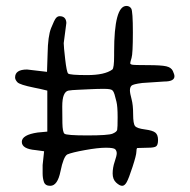

<svg xmlns="http://www.w3.org/2000/svg" viewBox="-20 -636 634 640"><path d="M70.3 -404.3 136.7 -396.5 138.7 -457Q139.6 -515.6 150.4 -542.5Q161.1 -569.3 166.5 -575.7Q171.9 -582 178.7 -582Q200.2 -582 201.2 -559.6L192.4 -492.2Q192.4 -480.5 197.3 -438.5Q202.1 -396.5 207 -391.1Q211.9 -385.7 270.5 -385.7Q329.1 -385.7 354.5 -404.3Q360.4 -409.2 360.4 -450.2Q360.4 -450.2 360.4 -462.9Q360.4 -616.2 401.4 -616.2Q412.1 -616.2 417.5 -607.4Q422.9 -598.6 422.9 -527.8Q422.9 -457 418.5 -442.9Q414.1 -428.7 414.1 -425.3Q414.1 -421.9 420.4 -420.4Q426.8 -418.9 472.2 -418.9Q517.6 -418.9 534.2 -415Q550.8 -411.1 556.2 -399.4Q561.5 -387.7 561.5 -381.8Q561.5 -364.3 527.3 -364.3L454.1 -359.4Q422.9 -355.5 418 -350.1Q413.1 -344.7 413.1 -335Q413.1 -325.2 418.5 -305.7Q423.8 -286.1 423.8 -254.9Q423.8 -223.6 430.2 -215.8Q436.5 -208 462.9 -204.6Q489.3 -201.2 498 -193.8Q506.8 -186.5 506.8 -169.4Q506.8 -152.3 500 -147.9Q493.2 -143.6 473.6 -143.6L437.5 -142.6Q434.6 -140.6 434.6 -129.9Q434.6 -119.1 421.9 -80.1Q409.2 -41 402.3 -28.8Q395.5 -16.6 387.2 -16.6Q378.9 -16.6 367.2 -27.3Q355.5 -38.1 355.5 -57.6Q355.5 -77.1 362.3 -97.2Q369.1 -117.2 369.1 -125Q369.1 -132.8 364.3 -138.2Q359.4 -143.6 333 -143.6Q306.6 -143.6 263.2 -135.7Q219.7 -127.9 204.1 -121.1Q191.4 -113.3 181.6 -64.9Q171.9 -16.6 147.5 -16.6Q130.9 -16.6 126.5 -29.3Q122.1 -42 122.1 -57.6V-85.9L127 -131.8L98.6 -135.7Q52.7 -139.6 52.7 -163.1Q52.7 -186.5 105.5 -194.3L137.7 -197.3V-334L113.3 -339.8L93.8 -343.8Q45.9 -353.5 38.1 -361.8Q30.3 -370.1 30.3 -377.9Q30.3 -404.3 70.3 -404.3ZM370.6 -203.1Q372.1 -210 372.1 -245.6Q372.1 -281.2 368.2 -296.9Q364.3 -312.5 361.8 -321.3Q359.4 -330.1 354.5 -335Q349.6 -339.8 327.1 -339.8Q304.7 -339.8 287.1 -338.9Q269.5 -337.9 243.7 -336.9Q217.8 -335.9 208 -334Q198.2 -332 192.9 -319.3Q187.5 -306.6 187.5 -280.8Q187.5 -254.9 188 -225.6Q188.5 -196.3 194.8 -190.4Q201.2 -184.6 271 -184.6Q340.8 -184.6 355 -190.4Q369.1 -196.3 370.6 -203.1Z"/></svg>

Font: Drukaatie burti
Style: Light
Weight: 300
Version: Version 0.14